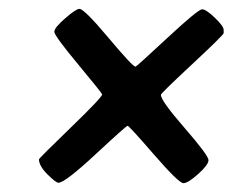

<svg xmlns="http://www.w3.org/2000/svg" viewBox="-20 -501 564 433"><path d="M342.8 -287.1Q342.8 -273.9 396.5 -212.2Q450.2 -150.4 450.2 -139.9Q450.2 -129.4 427 -108.6Q403.8 -87.9 393.6 -87.9Q383.3 -87.9 327.1 -152.6Q271 -217.3 267.8 -217.3Q264.6 -217.3 195.6 -153.1Q126.5 -88.9 111.8 -88.9Q106 -88.9 86.9 -107.9Q67.9 -127 67.9 -141.6Q67.9 -144 139.2 -212.9Q210.4 -281.7 210.4 -288.1Q210.4 -290.5 156.5 -355.5Q102.5 -420.4 102.5 -429.4Q102.5 -438.5 127 -459.7Q151.4 -481 159.2 -481Q169.9 -481 224.6 -415.8Q279.3 -350.6 285.6 -350.6Q287.6 -350.6 357.2 -415.3Q426.8 -480 435.8 -480Q444.8 -480 464.6 -460.9Q484.4 -441.9 484.4 -433.6V-426.3Q484.4 -422.4 413.6 -356.4Q342.8 -290.5 342.8 -287.1Z"/></svg>

Font: Averia Libre
Style: Bold Italic
Weight: 700
Italic angle: -6.90001°
Version: Version 1.002